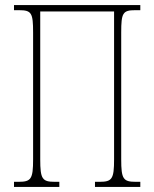

<svg xmlns="http://www.w3.org/2000/svg" viewBox="-20 -734 606 754"><path d="M35 0H213V-20H195C146 -20 138 -31 138 -108V-689H428V-108C428 -31 420 -20 371 -20H353V0H531V-20H513C464 -20 456 -31 456 -108V-606C456 -683 462 -694 511 -694H531V-714H35V-694H55C104 -694 110 -683 110 -606V-108C110 -31 102 -20 53 -20H35Z"/></svg>

Font: Noto Serif ExtraCondensed Thin
Style: Regular
Weight: 100
Width: 2
Designer: Monotype Design Team
Foundry: Monotype Imaging Inc.
Version: Version 2.013